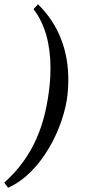

<svg xmlns="http://www.w3.org/2000/svg" viewBox="-33 -691 409 905"><path d="M-13 170 5 194C162 125 270 -90 286 -251C288 -273 289 -295 289 -316C289 -451 245 -574 146 -671L125 -648C179 -578 205 -482 205 -370C205 -344 204 -317 201 -290C182 -107 127 44 -13 170Z"/></svg>

Font: KpRoman
Style: SemiboldItalic
Weight: 600
Italic angle: -11°
Version: Version 0.66